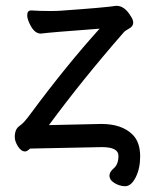

<svg xmlns="http://www.w3.org/2000/svg" viewBox="-20 -507 530 663"><path d="M412 136Q394 136 376 125.5Q358 115 358 99Q358 87 373.5 73.5Q389 60 389 31Q389 1 332 1L84 6Q73 16 67 16Q53 16 42 -1.5Q31 -19 31 -34Q31 -47 35 -57Q39 -67 51 -75Q63 -83 87 -116Q210 -282 324 -408Q149 -395 121 -391Q97 -391 81 -428Q74 -443 74 -455Q74 -471 88 -471Q115 -469 152 -469Q180 -469 189 -470Q345 -481 382 -487Q410 -487 431 -452Q440 -439 440 -429Q440 -416 426 -408.5Q412 -401 407 -395Q263 -230 149 -75L330 -79Q401 -79 438 -42Q464 -16 464 33Q464 75 448.5 105.5Q433 136 412 136Z"/></svg>

Font: LXGW WenKai Medium
Style: Regular
Weight: 500
Designer: LXGW / Fontworks Inc.
Foundry: LXGW / Fontworks Inc.
Version: Version 1.501; October 10, 2024